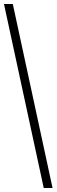

<svg xmlns="http://www.w3.org/2000/svg" viewBox="-20 -828 285 968"><path d="M200.5 120 0 -808H44.5L245 120Z"/></svg>

Font: Encode Sans Semi Condensed ExtraLight
Style: Regular
Weight: 200
Width: 4
Designer: Multiple Designers
Foundry: Impallari Type
Version: Version 3.000; ttfautohint (v1.8.3) -l 8 -r 50 -G 200 -x 14 